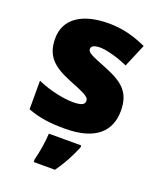

<svg xmlns="http://www.w3.org/2000/svg" viewBox="-144 -653 805 965"><g transform="rotate(20 258.5 -171.0)"><path d="M477 -170C477 -267 431 -307 335 -346C243 -383 224 -390 224 -411C224 -426 241 -434 271 -434C304 -434 366 -418 421 -393L473 -516C404 -547 343 -563 270 -563C133 -563 42 -508 42 -400C42 -309 87 -266 179 -228C272 -190 297 -181 297 -157C297 -138 278 -129 235 -129C193 -129 113 -142 43 -174V-21C107 3 164 10 243 10C411 10 477 -65 477 -170ZM349 72V61H176C175 99 164 165 153 207V221H267C305 167 326 126 349 72Z"/></g></svg>

Font: Noto Sans Lao Looped Black
Style: Regular
Weight: 900
Designer: Mark Frömberg, Ben Mitchell
Foundry: The Fontpad Ltd
Version: Version 1.002